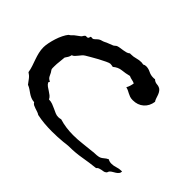

<svg xmlns="http://www.w3.org/2000/svg" viewBox="-138 -865 1010 1010"><g transform="rotate(45 367.5 -360.0)"><path d="M745.1 -175.8Q745.1 -166 739.7 -159.7Q734.4 -153.3 727.1 -148.4Q719.7 -143.6 712.4 -139.6Q705.1 -135.7 699.2 -129.9Q695.3 -126 693.8 -120.6Q692.4 -115.2 688.5 -113.3Q682.6 -108.4 675.8 -107.4Q668.9 -106.4 661.6 -105Q654.3 -103.5 647.5 -101.1Q640.6 -98.6 635.7 -91.8Q589.8 -86.9 545.4 -79.1Q501 -71.3 454.1 -71.3Q445.3 -71.3 435.1 -69.8Q424.8 -68.4 416 -67.4Q395.5 -65.4 375.5 -64.5Q355.5 -63.5 335 -63.5Q306.6 -63.5 278.3 -65.9Q250 -68.4 222.7 -74.2Q215.8 -79.1 207 -82Q198.2 -85 189 -87.9Q179.7 -90.8 171.9 -94.7Q164.1 -98.6 160.2 -106.4Q145.5 -107.4 134.3 -112.3Q123 -117.2 113.8 -123.5Q104.5 -129.9 94.7 -136.7Q85 -143.6 72.3 -148.4Q62.5 -162.1 52.2 -175.3Q42 -188.5 27.3 -197.3Q24.4 -215.8 18.1 -234.4Q11.7 -252.9 5.4 -271Q-1 -289.1 -5.4 -307.6Q-9.8 -326.2 -9.8 -345.7Q-9.8 -359.4 -5.9 -378.9Q-2 -398.4 4.4 -418.5Q10.7 -438.5 19.5 -456.1Q28.3 -473.6 37.1 -484.4Q40 -487.3 43.9 -489.3Q47.9 -491.2 50.8 -495.1Q59.6 -504.9 69.3 -511.2Q79.1 -517.6 89.8 -526.4Q93.8 -530.3 96.2 -535.2Q98.6 -540 103.5 -543.9Q106.4 -545.9 111.8 -544.9Q117.2 -543.9 121.1 -546.9Q125 -549.8 125 -553.7Q125 -557.6 127.9 -560.5Q128.9 -561.5 133.8 -561Q138.7 -560.5 139.6 -560.5Q146.5 -560.5 155.3 -569.8Q164.1 -579.1 169.9 -582Q176.8 -585.9 183.6 -587.4Q190.4 -588.9 198.2 -592.8Q209 -598.6 219.2 -602.1Q229.5 -605.5 240.2 -610.4Q246.1 -612.3 251 -617.2Q255.9 -622.1 260.7 -624Q269.5 -627 279.8 -628.4Q290 -629.9 299.3 -631.3Q308.6 -632.8 317.9 -635.3Q327.1 -637.7 335 -644.5H342.8Q360.4 -644.5 377 -649.4Q393.6 -654.3 411.1 -654.3Q416 -654.3 425.8 -652.3Q433.6 -657.2 443.4 -657.2Q460 -657.2 476.6 -648.9Q493.2 -640.6 510.7 -640.6H516.6Q520.5 -640.6 524.4 -641.6Q535.2 -630.9 550.3 -629.9Q565.4 -628.9 576.2 -621.1Q583 -615.2 587.4 -607.4Q591.8 -599.6 594.7 -590.8L600.6 -573.2Q603.5 -564.5 608.4 -557.6Q603.5 -522.5 579.6 -501.5Q555.7 -480.5 519.5 -480.5Q505.9 -480.5 496.6 -483.9Q487.3 -487.3 480 -491.2Q472.7 -495.1 464.8 -499Q457 -502.9 447.3 -504.9Q458 -524.4 460.9 -546.9Q450.2 -551.8 439.5 -553.7Q428.7 -555.7 418.9 -560.5Q392.6 -553.7 367.7 -551.3Q342.8 -548.8 321.3 -530.3Q316.4 -531.2 311 -532.2Q305.7 -533.2 300.8 -533.2Q294.9 -533.2 277.3 -524.9Q259.8 -516.6 239.7 -505.9Q219.7 -495.1 201.7 -484.4Q183.6 -473.6 176.8 -469.7Q168.9 -464.8 163.1 -458Q157.2 -451.2 151.4 -443.8Q145.5 -436.5 139.6 -430.2Q133.8 -423.8 125 -420.9Q123 -410.2 118.2 -402.3Q113.3 -394.5 107.4 -385.7Q106.4 -368.2 104 -350.6Q101.6 -333 101.6 -315.4V-302.7Q101.6 -296.9 103.5 -292Q113.3 -279.3 119.6 -263.7Q126 -248 141.6 -242.2Q142.6 -238.3 141.1 -237.3Q139.6 -236.3 138.7 -232.4Q144.5 -221.7 153.8 -215.3Q163.1 -209 172.9 -202.6Q182.6 -196.3 191.4 -189.5Q200.2 -182.6 205.1 -171.9Q219.7 -171.9 232.9 -167Q246.1 -162.1 258.3 -156.2Q270.5 -150.4 281.7 -145.5Q293 -140.6 304.7 -140.6Q315.4 -140.6 324.2 -143.6Q349.6 -135.7 375.5 -132.3Q401.4 -128.9 427.7 -128.9Q460 -128.9 492.2 -132.8Q524.4 -136.7 556.6 -139.6Q568.4 -141.6 579.1 -141.6Q589.8 -141.6 600.6 -143.6Q614.3 -145.5 626.5 -156.2Q638.7 -167 650.4 -171.9Q661.1 -165 675.8 -165Q692.4 -165 708 -170.4Q723.6 -175.8 740.2 -175.8Z"/></g></svg>

Font: Rock Salt
Style: Regular
Weight: 400
Version: Version 1.001